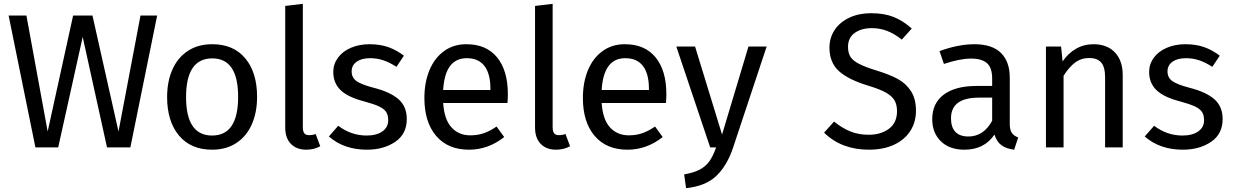

<svg xmlns="http://www.w3.org/2000/svg" viewBox="-20 -770 6442 1003"><path d="M661 0H539L412 -577L284 0H165L25 -689H118L229 -83L362 -689H463L599 -83L714 -689H801Z M1323 -264Q1323 -182 1295 -119.5Q1267 -57 1214 -22.5Q1161 12 1088 12Q977 12 915 -62Q853 -136 853 -263Q853 -345 881 -407.5Q909 -470 962 -504.5Q1015 -539 1089 -539Q1200 -539 1261.5 -465Q1323 -391 1323 -264ZM952 -263Q952 -62 1088 -62Q1224 -62 1224 -264Q1224 -465 1089 -465Q952 -465 952 -263Z M1470 -104V-739L1562 -750V-106Q1562 -84 1569.5 -74Q1577 -64 1595 -64Q1614 -64 1629 -70L1653 -6Q1620 12 1580 12Q1529 12 1499.5 -18.5Q1470 -49 1470 -104Z M2090 -479 2051 -421Q2015 -444 1982.5 -455Q1950 -466 1914 -466Q1869 -466 1843 -447.5Q1817 -429 1817 -397Q1817 -365 1841.5 -347Q1866 -329 1930 -312Q2018 -290 2061.5 -252Q2105 -214 2105 -148Q2105 -70 2044.5 -29Q1984 12 1897 12Q1777 12 1698 -57L1747 -113Q1814 -62 1895 -62Q1947 -62 1977.5 -83.5Q2008 -105 2008 -142Q2008 -169 1997 -185.5Q1986 -202 1959 -214.5Q1932 -227 1880 -241Q1796 -263 1758.5 -300Q1721 -337 1721 -394Q1721 -435 1745.5 -468.5Q1770 -502 1813.5 -520.5Q1857 -539 1911 -539Q1965 -539 2008 -524Q2051 -509 2090 -479Z M2631 -232H2295Q2301 -145 2339 -104Q2377 -63 2437 -63Q2475 -63 2507 -74Q2539 -85 2574 -109L2614 -54Q2530 12 2430 12Q2320 12 2258.5 -60Q2197 -132 2197 -258Q2197 -340 2223.5 -403.5Q2250 -467 2299.5 -503Q2349 -539 2416 -539Q2521 -539 2577 -470Q2633 -401 2633 -279Q2633 -256 2631 -232ZM2542 -306Q2542 -384 2511 -425Q2480 -466 2418 -466Q2305 -466 2295 -300H2542Z M2775 -104V-739L2867 -750V-106Q2867 -84 2874.5 -74Q2882 -64 2900 -64Q2919 -64 2934 -70L2958 -6Q2925 12 2885 12Q2834 12 2804.5 -18.5Q2775 -49 2775 -104Z M3459 -232H3123Q3129 -145 3167 -104Q3205 -63 3265 -63Q3303 -63 3335 -74Q3367 -85 3402 -109L3442 -54Q3358 12 3258 12Q3148 12 3086.5 -60Q3025 -132 3025 -258Q3025 -340 3051.5 -403.5Q3078 -467 3127.5 -503Q3177 -539 3244 -539Q3349 -539 3405 -470Q3461 -401 3461 -279Q3461 -256 3459 -232ZM3370 -306Q3370 -384 3339 -425Q3308 -466 3246 -466Q3133 -466 3123 -300H3370Z M3809 3Q3778 95 3722.5 148.5Q3667 202 3564 213L3554 141Q3606 132 3637 115Q3668 98 3686.5 71.5Q3705 45 3721 0H3690L3513 -527H3611L3752 -67L3890 -527H3985Z M4743 -621 4691 -563Q4652 -594 4614.5 -608.5Q4577 -623 4534 -623Q4480 -623 4445 -598Q4410 -573 4410 -525Q4410 -495 4422 -474.5Q4434 -454 4466.5 -437Q4499 -420 4561 -401Q4626 -381 4669 -358Q4712 -335 4738.5 -294.5Q4765 -254 4765 -192Q4765 -132 4735.5 -86Q4706 -40 4650.5 -14Q4595 12 4519 12Q4376 12 4285 -77L4337 -135Q4379 -101 4422 -83.5Q4465 -66 4518 -66Q4582 -66 4624 -97.5Q4666 -129 4666 -189Q4666 -223 4653 -245.5Q4640 -268 4608.5 -286Q4577 -304 4517 -322Q4411 -354 4362 -399Q4313 -444 4313 -521Q4313 -573 4340.5 -614Q4368 -655 4417.5 -678Q4467 -701 4530 -701Q4599 -701 4648 -681.5Q4697 -662 4743 -621Z M5299 -52 5278 12Q5237 7 5212 -11Q5187 -29 5175 -67Q5122 12 5018 12Q4940 12 4895 -32Q4850 -76 4850 -147Q4850 -231 4910.5 -276Q4971 -321 5082 -321H5163V-360Q5163 -416 5136 -440Q5109 -464 5053 -464Q4995 -464 4911 -436L4888 -503Q4986 -539 5070 -539Q5163 -539 5209 -493.5Q5255 -448 5255 -364V-123Q5255 -91 5266 -75.5Q5277 -60 5299 -52ZM5163 -139V-260H5094Q4948 -260 4948 -152Q4948 -105 4971 -81Q4994 -57 5039 -57Q5118 -57 5163 -139Z M5845 -378V0H5753V-365Q5753 -421 5732 -444Q5711 -467 5670 -467Q5628 -467 5596 -443Q5564 -419 5536 -374V0H5444V-527H5523L5531 -449Q5559 -491 5600.5 -515Q5642 -539 5692 -539Q5764 -539 5804.5 -496Q5845 -453 5845 -378Z M6352 -479 6313 -421Q6277 -444 6244.5 -455Q6212 -466 6176 -466Q6131 -466 6105 -447.5Q6079 -429 6079 -397Q6079 -365 6103.5 -347Q6128 -329 6192 -312Q6280 -290 6323.5 -252Q6367 -214 6367 -148Q6367 -70 6306.5 -29Q6246 12 6159 12Q6039 12 5960 -57L6009 -113Q6076 -62 6157 -62Q6209 -62 6239.5 -83.5Q6270 -105 6270 -142Q6270 -169 6259 -185.5Q6248 -202 6221 -214.5Q6194 -227 6142 -241Q6058 -263 6020.5 -300Q5983 -337 5983 -394Q5983 -435 6007.5 -468.5Q6032 -502 6075.5 -520.5Q6119 -539 6173 -539Q6227 -539 6270 -524Q6313 -509 6352 -479Z"/></svg>

Font: Wolseley Sans
Style: Regular
Weight: 400
Designer: Carrois Corporate & Edenspiekermann AG
Foundry: Carrois Corporate GbR & Edenspiekermann AG
Version: Version 4.202